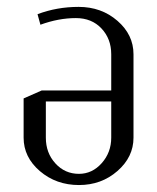

<svg xmlns="http://www.w3.org/2000/svg" viewBox="-20 -532 452 552"><path d="M47.9 -136.2V-249L100.1 -272H299.8V-376Q299.8 -420.4 271.7 -450.2Q243.7 -480 198.2 -480Q148.4 -480 96.2 -460.9L87.9 -491.2Q143.6 -512.2 206.1 -512.2Q271.5 -512.2 317.6 -472.2Q363.8 -432.1 363.8 -376V-136.2Q363.8 -80.6 317.6 -40.3Q271.5 0 207 0Q141.6 0 94.7 -40Q47.9 -80.1 47.9 -136.2ZM111.8 -136.2Q111.8 -92.3 139.2 -62.3Q166.5 -32.2 207 -32.2Q245.1 -32.2 272.5 -63Q299.8 -93.8 299.8 -136.2V-240.2H111.8Z"/></svg>

Font: Gawaa
Style: Regular
Weight: 400
Designer: T. Christopher White
Version: Version 1.0